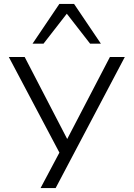

<svg xmlns="http://www.w3.org/2000/svg" viewBox="-20 -780 683 980"><path d="M187 180 297 -27V25L25 -489H106L330 -57H316L541 -489H617L264 180ZM146 -557 283 -760H358L495 -557H440L321 -710L202 -557Z"/></svg>

Font: Nunito Sans 10pt Expanded Light
Style: Regular
Weight: 300
Width: 7
Designer: Vernon Adams
Foundry: Vernon Adams
Version: Version 3.101;gftools[0.9.27]